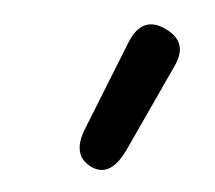

<svg xmlns="http://www.w3.org/2000/svg" viewBox="-31 -102 340 303"><g transform="rotate(5 138.5 49.0)"><path d="M223.6 -62.5Q257.8 -44.9 240.2 -7.3L176.8 129.9Q155.3 177.2 124 163.6Q90.8 148.4 107.4 105.5L164.1 -37.1Q182.6 -84 223.6 -62.5Z"/></g></svg>

Font: Comic Relief LRS
Style: Regular
Weight: 400
Designer: Jeff Davis
Foundry: Loudifier
Version: Version 1.0